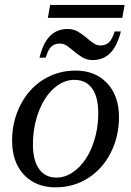

<svg xmlns="http://www.w3.org/2000/svg" viewBox="-20 -762 540 791"><path d="M115.7 -166Q115.7 -100.1 141.4 -65.2Q167 -30.3 212.9 -30.3Q257.3 -30.3 297.6 -65.9Q337.9 -101.6 361.3 -163.3Q384.8 -225.1 384.8 -295.9Q384.8 -363.3 359.1 -398.2Q333.5 -433.1 285.6 -433.1Q241.2 -433.1 201.4 -397.5Q161.6 -361.8 138.7 -300Q115.7 -238.3 115.7 -166ZM208.5 9.8Q127.4 9.8 78.6 -42.2Q29.8 -94.2 29.8 -182.6Q29.8 -261.2 63.5 -328.1Q97.2 -395 157 -433.1Q216.8 -471.2 291.5 -471.2Q372.6 -471.2 421.4 -419.2Q470.2 -367.2 470.2 -278.8Q470.2 -200.2 436.5 -133.3Q402.8 -66.4 343 -28.3Q283.2 9.8 208.5 9.8ZM361.8 -514.6Q338.4 -514.6 320.6 -525.1Q302.7 -535.6 287.4 -548.6Q272 -561.5 257.6 -572Q243.2 -582.5 227.1 -582.5Q211.4 -582.5 201.4 -576.9Q191.4 -571.3 184.3 -561.5Q177.2 -551.8 168 -524.4H142.6Q158.2 -586.4 186.8 -614.5Q215.3 -642.6 258.8 -642.6Q282.2 -642.6 300.3 -632.1Q318.4 -621.6 333.7 -608.6Q349.1 -595.7 363.5 -585.2Q377.9 -574.7 393.6 -574.7Q414.1 -574.7 427.7 -586.4Q441.4 -598.1 452.6 -632.3H478Q462.4 -571.3 433.8 -543Q405.3 -514.6 361.8 -514.6ZM177.2 -688.5 186.5 -741.7H493.2L483.9 -688.5Z"/></svg>

Font: Liberation Serif
Style: Italic
Weight: 400
Italic angle: -16.333°
Designer: Steve Matteson
Foundry: Ascender Corporation
Version: Version 2.1.5